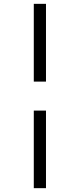

<svg xmlns="http://www.w3.org/2000/svg" viewBox="-20 -889 415 1000"><path d="M219.5 -869V-464H156V-869ZM219.5 -313V91H156V-313Z"/></svg>

Font: Merriweather 96pt SemiBold
Style: Regular
Weight: 600
Version: Version 2.100